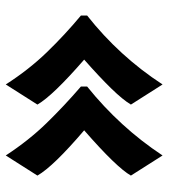

<svg xmlns="http://www.w3.org/2000/svg" viewBox="20 -586 570 649"><g transform="rotate(-90 304.5 -262.0)"><path d="M35 -104Q62 -152 188 -262Q66 -366 35 -420L103 -527Q154 -449 212.5 -389Q271 -329 336 -273V-252Q198 -141 103 3ZM275 -104Q291 -131 329.5 -170.5Q368 -210 427 -262Q305 -368 275 -420L343 -527Q393 -449 452 -388Q511 -327 576 -273V-252Q438 -143 343 3Z"/></g></svg>

Font: Trirong ExtraBold
Style: Regular
Weight: 800
Designer: Katatrad Team
Foundry: CadsonDemak
Version: Version 1.001